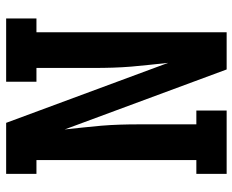

<svg xmlns="http://www.w3.org/2000/svg" viewBox="-88 -688 775 640"><g transform="rotate(-90 300.0 -367.5)"><path d="M41 0V-101H87V-634H41V-735H211L411 -195Q408 -225 404.5 -256Q401 -287 398.5 -317.5Q396 -348 395 -379Q394 -410 394 -441V-634H348V-735H559V-634H513V0H389L189 -540Q192 -510 195.5 -479Q199 -448 201.5 -417.5Q204 -387 205 -356Q206 -325 206 -294V-101H252V0Z"/></g></svg>

Font: Iosevka HT Extended
Style: Bold
Weight: 700
Width: 7
Monospace: yes
Designer: Belleve Invis
Foundry: Belleve Invis
Version: Version 32.3.0; ttfautohint (v1.8.4)